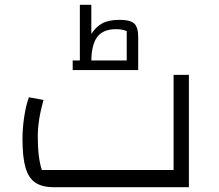

<svg xmlns="http://www.w3.org/2000/svg" viewBox="-20 -783 916 803"><path d="M74 -203Q74 -247 81.5 -296Q89 -345 101 -376L162 -365Q138 -281 138 -212Q138 -123 155 -72H706V-470H770V0H206Q156 0 127.5 -19.5Q99 -39 86.5 -82.5Q74 -126 74 -203ZM558 -628V-490H284V-530H314V-763H362V-641Q381 -671 408 -685.5Q435 -700 480 -700Q525 -700 541.5 -684.5Q558 -669 558 -628ZM510 -530V-653Q491 -661 465 -661Q412 -661 387.5 -629.5Q363 -598 362 -530Z"/></svg>

Font: Changa Light
Style: Regular
Weight: 300
Designer: Eduardo Rodriguez Tunni
Foundry: Eduardo Rodriguez Tunni
Version: Version 2.002; ttfautohint (v1.5) -l 8 -r 50 -G 110 -x 14 -H